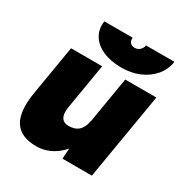

<svg xmlns="http://www.w3.org/2000/svg" viewBox="-167 -824 912 961"><g transform="rotate(30 289.5 -344.0)"><path d="M322 0 328 -92 396 -500H576L492 0ZM35 -214 83 -500H263L220 -244ZM220 -244Q215 -216 218 -197Q221 -178 232.5 -168Q244 -158 262 -157Q300 -156 322 -175Q344 -194 351 -234H400Q387 -155 354 -100Q321 -45 275 -16.5Q229 12 177 12Q86 12 51 -43.5Q16 -99 35 -214ZM349 -542Q287 -542 241.5 -562Q196 -582 174.5 -618Q153 -654 160 -700H324Q321 -683 330.5 -672Q340 -661 357 -661Q374 -661 386 -672Q398 -683 401 -700H565Q558 -652 527.5 -616.5Q497 -581 451 -561.5Q405 -542 349 -542Z"/></g></svg>

Font: Figtree Light Black
Style: Italic
Weight: 900
Italic angle: -9.5°
Version: Version 2.000